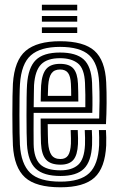

<svg xmlns="http://www.w3.org/2000/svg" viewBox="-20 -785 500 815"><path d="M236.8 10Q132.2 10 86.2 -31.9Q40.2 -73.8 34.8 -167.5Q33.8 -187 33.1 -223.2Q32.5 -259.5 32.5 -300.6Q32.5 -341.8 33.1 -377Q33.8 -412.2 34.8 -429.8Q41.2 -528.8 89.2 -569.4Q137.2 -610 234.8 -610Q335.2 -610 380.8 -569.6Q426.2 -529.2 430.8 -436Q432.8 -394.5 432.5 -347.5Q432.2 -300.5 429.8 -258H182.5Q182.8 -235.2 183.2 -211.1Q183.8 -187 184.2 -179.8Q186.8 -143.8 198.6 -126.9Q210.5 -110 236.8 -110Q258.5 -110 268.9 -125.1Q279.2 -140.2 281 -175Q281.8 -191.5 280 -233H310Q312 -192.8 311 -173.8Q308.8 -126.8 291.4 -106.4Q274 -86 236.8 -86Q195 -86 175.8 -107Q156.5 -128 154 -176.2Q153.2 -193 152.9 -221.4Q152.5 -249.8 152.5 -282H401Q402.2 -315.2 402.5 -356Q402.8 -396.8 400.8 -434.5Q396.8 -515.8 358.4 -550.9Q320 -586 234.8 -586Q151.5 -586 111 -550.2Q70.5 -514.5 64.8 -428Q63.5 -409.2 63 -373Q62.5 -336.8 62.5 -295.8Q62.5 -254.8 63.1 -220.4Q63.8 -186 64.5 -170.8Q69.5 -88.8 108 -51.4Q146.5 -14 236.8 -14Q320.8 -14 358.8 -50.1Q396.8 -86.2 400.8 -169Q401.5 -185.2 401 -202.1Q400.5 -219 399.8 -233H429.8Q430.5 -219.8 431 -202Q431.5 -184.2 430.8 -168Q426.2 -72.5 381.1 -31.2Q336 10 236.8 10ZM236.8 -38Q165.2 -38 132 -68.8Q98.8 -99.5 94.5 -171.8Q93.5 -187.2 93 -221.2Q92.5 -255.2 92.5 -295.6Q92.5 -336 93 -371.8Q93.5 -407.5 94.8 -426.2Q99.8 -498.5 132 -530.2Q164.2 -562 234.8 -562Q303 -562 335.2 -532.8Q367.5 -503.5 370.8 -433.8Q372 -404.2 372.4 -371.4Q372.8 -338.5 371.8 -306H122.8Q122.5 -264.5 122.5 -233.4Q122.5 -202.2 122.8 -174Q123.8 -114 150.1 -88Q176.5 -62 236.8 -62Q285.2 -62 311.5 -85.2Q337.8 -108.5 340.8 -170.5Q341.2 -184.5 341 -200Q340.8 -215.5 339.8 -233H369.8Q370.5 -217.8 371 -202Q371.5 -186.2 370.8 -169.8Q367.5 -99.5 336.2 -68.8Q305 -38 236.8 -38ZM123 -330H342.2Q343 -384.5 340.8 -433.2Q338 -494.5 310.4 -516.2Q282.8 -538 234.8 -538Q180.5 -538 154.6 -511.8Q128.8 -485.5 124.5 -424Q124.2 -417.8 123.8 -391.2Q123.2 -364.8 123 -330ZM152.8 -354Q153 -374 153.5 -393.9Q154 -413.8 154.5 -422.2Q158 -471.5 176.8 -492.8Q195.5 -514 234.8 -514Q274.2 -514 291.6 -494Q309 -474 311 -430Q311.8 -415 312.1 -393.5Q312.5 -372 312.5 -354ZM183 -378H282.2Q282.2 -390.2 281.9 -404.8Q281.5 -419.2 281 -429Q279.5 -461 268.8 -475.5Q258 -490 234.8 -490Q210.5 -490 198.8 -474Q187 -458 184.5 -420.8Q183.8 -407 183 -378ZM157.8 -741V-765H307.8V-741ZM157.8 -693V-717H307.8V-693ZM157.8 -645V-669H307.8V-645Z"/></svg>

Font: Big Shoulders Inline Display Black
Style: Regular
Weight: 900
Designer: Patric King
Foundry: XO Type Co
Version: Version 1.000